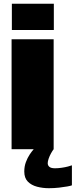

<svg xmlns="http://www.w3.org/2000/svg" viewBox="-20 -805 408 1036"><path d="M44 -785V-643H270.5V-785ZM42.5 0H269.5V-593H42.5ZM243.5 210.5Q272 210.5 298.5 207.5Q325 204.5 343.8 201Q362.5 197.5 368 195V87Q362 89.5 346.8 93.5Q331.5 97.5 312.8 100.2Q294 103 277 103Q256 103 246.8 95.5Q237.5 88 237.5 75.5Q237.5 65.5 242.5 51Q247.5 36.5 255.2 22.5Q263 8.5 269.5 0H162Q152.5 10.5 140.5 28.2Q128.5 46 119.8 69.5Q111 93 111 120.5Q111 155.5 130.2 175Q149.5 194.5 180 202.5Q210.5 210.5 243.5 210.5Z"/></svg>

Font: Anybody UltraCondensed Thin Black
Style: Regular
Weight: 900
Version: Version 1.111